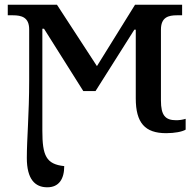

<svg xmlns="http://www.w3.org/2000/svg" viewBox="-20 -556 831 816"><path d="M181 240C231 240 253 204 253 150C176 142 160 105 160 0V-434H167L334 -169H386L551 -430H557V-138C557 -34 596 10 686 10C722 10 754 4 769 -5V-51C756 -47 742 -45 729 -45C682 -45 664 -66 664 -129V-430C664 -483 696 -491 732 -491H754V-536H554L392 -275L222 -536H13V-491H35C71 -491 104 -483 104 -431V-214C104 -71 94 35 94 115C94 206 129 240 181 240Z"/></svg>

Font: Noto Serif Thai Medium
Style: Regular
Weight: 500
Designer: Monotype Design Team
Foundry: Monotype Imaging Inc.
Version: Version 1.901;PS 001.901;hotconv 1.0.88;makeotf.lib2.5.64775